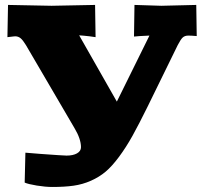

<svg xmlns="http://www.w3.org/2000/svg" viewBox="-20 -741 820 771"><path d="M768.1 -721.2 770 -596.2Q747.6 -598.1 736.8 -598.1Q722.2 -598.1 713.9 -590.6Q705.6 -583 693.8 -560.1L571.8 -311Q537.6 -241.7 512 -195.6Q486.3 -149.4 458 -111.3Q429.7 -73.2 404.3 -51.8Q378.9 -30.3 345.5 -15.4Q312 -0.5 275.9 4.6Q239.7 9.8 189.9 9.8Q162.6 9.8 127.9 4.2Q93.3 -1.5 79.1 -7.8L82 -127.9L142.1 -123Q235.4 -116.2 247.1 -116.2Q273.4 -116.2 289.3 -125.2Q305.2 -134.3 305.2 -149.9Q305.2 -183.1 278.8 -227.1L84 -560.1Q71.8 -580.1 62.5 -587.6Q53.2 -595.2 41 -595.2Q38.6 -595.2 33 -594.5Q27.3 -593.8 20.3 -593Q13.2 -592.3 9.8 -591.8L12.2 -721.2L187 -717.8L361.8 -721.2L363.8 -591.8L339.8 -595.2Q332.5 -596.2 316.2 -597.7Q299.8 -599.1 297.9 -599.1L449.2 -333L580.1 -598.1Q578.1 -597.7 562 -597.2Q545.9 -596.7 542 -596.2L518.1 -594.2L520 -721.2L627.9 -717.8Z"/></svg>

Font: Zantroke
Style: Regular
Weight: 500
Foundry: gluk
Version: Version 0.36